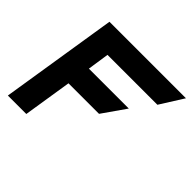

<svg xmlns="http://www.w3.org/2000/svg" viewBox="-144 -739 898 898"><g transform="rotate(45 305.0 -290.0)"><path d="M12 0H134L172 -241H374L455 -357H191L207 -464H537L610 -580H104Z"/></g></svg>

Font: Charger Pro
Style: UltraExtObl
Weight: 900
Designer: Jasper
Foundry: Cannot Into Space Fonts
Version: Version 1.09